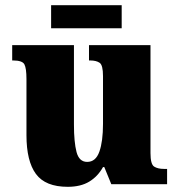

<svg xmlns="http://www.w3.org/2000/svg" viewBox="-20 -710 689 740"><path d="M241 10Q155 10 118.5 -39.5Q82 -89 82 -189V-405Q82 -447 74 -462Q66 -477 30 -477H27V-536H265V-230Q265 -162 275 -124Q285 -86 316 -86Q349 -86 363 -125.5Q377 -165 377 -233V-417Q377 -459 364 -468Q351 -477 327 -477H323V-536H560V-120Q560 -77 574 -68Q588 -59 612 -59H624V0H409L382 -66H377Q357 -30 324 -10Q291 10 241 10ZM177 -601V-690H449V-601Z"/></svg>

Font: Noto Serif Hebrew SemiCondensed Black
Style: Regular
Weight: 900
Width: 4
Designer: Monotype Design Team
Foundry: Monotype Imaging Inc.
Version: Version 2.004; ttfautohint (v1.8.4.7-5d5b)